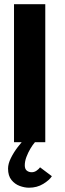

<svg xmlns="http://www.w3.org/2000/svg" viewBox="-20 -680 310 918"><path d="M47 -660H196.5V0H47ZM118.5 217.5Q97.5 217.5 74.2 209Q51 200.5 34.8 180.5Q18.5 160.5 18.5 126Q18.5 103 32 75.8Q45.5 48.5 65 23Q84.5 -2.5 102.5 -20.5L147 0Q136.5 12 125.5 30.5Q114.5 49 106.5 70Q98.5 91 98.5 110.5Q98.5 128 108.2 135.8Q118 143.5 131.5 143.5Q144.5 143.5 155.5 135.5Q166.5 127.5 171.5 120L228 162.5Q216.5 181 186.8 199.2Q157 217.5 118.5 217.5Z"/></svg>

Font: League Spartan Thin
Style: Bold
Weight: 700
Version: Version 2.002